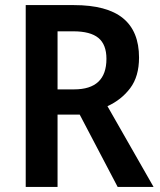

<svg xmlns="http://www.w3.org/2000/svg" viewBox="-20 -734 628 754"><path d="M270 -714Q400 -714 463 -662.5Q526 -611 526 -508Q526 -434 491.5 -388Q457 -342 402 -317L583 0H442L293 -284H206V0H81V-714ZM268 -611H206V-383H271Q398 -383 398 -503Q398 -559 366.5 -585Q335 -611 268 -611Z"/></svg>

Font: Noto Sans Khmer SemiCondensed SemiBold
Style: Regular
Weight: 600
Width: 4
Designer: Danh Hong and the Monotype Design Team
Foundry: Monotype Imaging Inc.
Version: Version 2.004; ttfautohint (v1.8.4.7-5d5b)